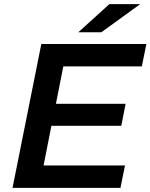

<svg xmlns="http://www.w3.org/2000/svg" viewBox="-20 -914 732 934"><path d="M192 -109H588L566 0H41L181 -700H692L670 -591H288L252 -409H591L570 -302H230ZM361 -757 512 -894H662L473 -757Z"/></svg>

Font: Montserrat Thin SemiBold
Style: Italic
Weight: 600
Italic angle: -11.3°
Version: Version 9.000